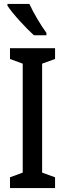

<svg xmlns="http://www.w3.org/2000/svg" viewBox="-20 -960 332 980"><path d="M130 -940H18V-931C44 -890 115 -814 153 -780H217V-792C191 -827 150 -895 130 -940ZM261 0V-55L195 -79V-635L261 -659V-714H31V-659L96 -635V-79L31 -55V0Z"/></svg>

Font: Noto Sans Gurmukhi UI ExtraCondensed Medium
Style: Regular
Weight: 500
Width: 2
Designer: Jelle Bosma - Monotype Design Team
Foundry: Monotype Imaging Inc.
Version: Version 2.004